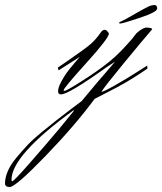

<svg xmlns="http://www.w3.org/2000/svg" viewBox="-211 -380 648 767"><path d="M269 -286Q265 -286 265 -288Q265 -292 272 -294Q279 -297 294.5 -305.5Q310 -314 335 -328.5Q360 -343 384 -355Q397 -360 405 -360Q417 -360 417 -346Q417 -332 348 -309Q279 -286 269 -286ZM23 -99 20 -110 58 -136Q129 -185 150.5 -203.5Q172 -222 192 -251Q199 -261 208 -261Q212 -261 216 -257Q220 -253 222 -250L224 -246Q224 -228 133.5 -128Q43 -28 43 -19Q43 -17 46 -17Q55 -17 119 -58Q183 -99 225 -133Q251 -154 274 -178Q297 -202 316 -224L334 -247Q359 -270 376 -270Q397 -268 397 -264L396 -262Q363 -224 284 -128Q205 -32 194 -13Q202 -13 248 -39Q294 -65 336 -92L377 -118L378 -106Q314 -62 258 -32L167 15Q88 122 -30.5 244.5Q-149 367 -172 367Q-191 367 -191 353Q-191 330 -180 304Q-169 278 -146 250.5Q-123 223 -101.5 200Q-80 177 -44.5 148Q-9 119 12 102.5Q33 86 69 58.5Q105 31 115 24Q156 -26 175.5 -48.5Q195 -71 210.5 -89Q226 -107 248 -133Q249 -134 235.5 -125Q222 -116 214 -111Q63 -3 33 -3Q21 -3 21 -15Q21 -30 33 -52.5Q45 -75 56 -90Q67 -105 87 -128.5Q107 -152 108 -153ZM-162 344Q-156 344 -94.5 274Q-33 204 26 134L84 63Q84 61 82 61Q-165 241 -165 338Q-165 344 -162 344Z"/></svg>

Font: Herr Von Muellerhoff
Style: Regular
Weight: 400
Designer: Alejandro Paul
Foundry: Alejandro Paul
Version: Version 1.000